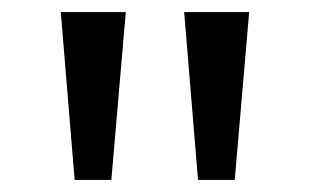

<svg xmlns="http://www.w3.org/2000/svg" viewBox="-20 -725 515 319"><path d="M104 -426 81 -705H189L165 -426ZM309 -426 286 -705H394L370 -426Z"/></svg>

Font: Nunito Sans 10pt Expanded
Style: Regular
Weight: 400
Width: 7
Designer: Vernon Adams
Foundry: Vernon Adams
Version: Version 3.101;gftools[0.9.27]